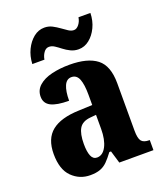

<svg xmlns="http://www.w3.org/2000/svg" viewBox="-142 -863 826 967"><g transform="rotate(-20 270.5 -379.0)"><path d="M175 10Q118 10 77.5 -30Q37 -70 37 -153Q37 -235 85.5 -274Q134 -313 232 -316L304 -319V-374Q304 -429 292.5 -458Q281 -487 253 -487Q227 -487 214.5 -458.5Q202 -430 202 -379Q137 -379 105.5 -395Q74 -411 74 -447Q74 -482 100 -505Q126 -528 169.5 -538.5Q213 -549 265 -549Q362 -549 411 -511Q460 -473 460 -379V-125Q460 -84 471.5 -69Q483 -54 513 -54H516V0H333L313 -67H304Q284 -40 267 -23Q250 -6 228.5 2Q207 10 175 10ZM237 -62Q268 -62 286.5 -97.5Q305 -133 305 -191V-266L273 -263Q230 -259 213.5 -231Q197 -203 197 -149Q197 -107 206.5 -84.5Q216 -62 237 -62ZM337 -606Q314 -606 294.5 -615.5Q275 -625 259 -637.5Q243 -650 228.5 -659.5Q214 -669 199 -669Q182 -669 170.5 -652.5Q159 -636 156 -616H91Q93 -658 109.5 -692Q126 -726 152 -747Q178 -768 210 -768Q233 -768 252 -758Q271 -748 287.5 -736Q304 -724 318.5 -714.5Q333 -705 347 -705Q362 -705 374.5 -721Q387 -737 390 -758H454Q453 -716 436.5 -681.5Q420 -647 394 -626.5Q368 -606 337 -606Z"/></g></svg>

Font: Noto Serif Thai Condensed ExtraBold
Style: Regular
Weight: 800
Width: 3
Designer: Monotype Design Team
Foundry: Monotype Imaging Inc.
Version: Version 2.002; ttfautohint (v1.8.4.7-5d5b)